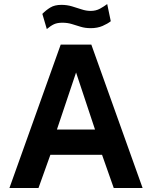

<svg xmlns="http://www.w3.org/2000/svg" viewBox="-20 -948 766 968"><path d="M27.5 0 286 -723H440.5L699 0H553.5L494.5 -167.5H234L174 0ZM267 -295H459L363.5 -582.5ZM216 -801.5 193.5 -878Q211.5 -896.5 233.5 -910Q255.5 -923.5 289.5 -923.5Q317.5 -923.5 342.8 -916Q368 -908.5 391.2 -900.8Q414.5 -893 437 -893Q463.5 -893 484 -904.2Q504.5 -915.5 520.5 -927.5L538.5 -841Q523 -828.5 497 -817.2Q471 -806 437.5 -806Q409.5 -806 386.8 -813Q364 -820 342 -826.8Q320 -833.5 294.5 -833.5Q269 -833.5 252.2 -825.8Q235.5 -818 216 -801.5Z"/></svg>

Font: Public Sans Thin
Style: Bold
Weight: 700
Version: Version 2.001